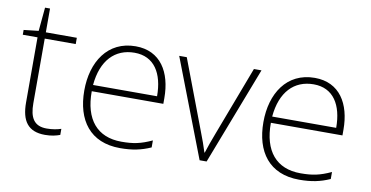

<svg xmlns="http://www.w3.org/2000/svg" viewBox="-67 -837 1978 1025"><g transform="rotate(10 922.0 -324.5)"><path d="M223 -25C154 -25 130 -68 130 -146V-496H298V-530H130V-659H103L91 -531L11 -522V-496H91V-143C91 -43 128 10 220 10C254 10 279 4 301 -4V-37C280 -30 254 -25 223 -25Z M616 -540C464 -540 386 -415 386 -260C386 -100 464 10 627 10C693 10 741 0 793 -23V-61C732 -33 693 -25 628 -25C497 -25 425 -110 426 -263H814V-294C814 -434 751 -540 616 -540ZM616 -505C723 -505 774 -421 774 -297H427C439 -432 510 -505 616 -505Z M1057 0H1095L1299 -530H1258L1116 -155C1099 -112 1088 -78 1077 -45H1075C1065 -78 1053 -111 1036 -155L894 -530H853Z M1587 -540C1435 -540 1357 -415 1357 -260C1357 -100 1435 10 1598 10C1664 10 1712 0 1764 -23V-61C1703 -33 1664 -25 1599 -25C1468 -25 1396 -110 1397 -263H1785V-294C1785 -434 1722 -540 1587 -540ZM1587 -505C1694 -505 1745 -421 1745 -297H1398C1410 -432 1481 -505 1587 -505Z"/></g></svg>

Font: Noto Sans Tamil ExtraLight
Style: Regular
Weight: 200
Designer: Jelle Bosma - Monotype Design Team
Foundry: Monotype Imaging Inc.
Version: Version 2.004